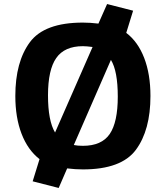

<svg xmlns="http://www.w3.org/2000/svg" viewBox="-20 -823 829 952"><path d="M56 -347Q56 -516 128 -613.5Q200 -711 391 -711Q427 -711 468 -706L511 -803L640 -770L606 -660Q664 -616 695 -535.5Q726 -455 726 -347Q726 -178 654 -80.5Q582 17 391 17Q354 17 313 12L271 109L142 76L176 -34Q118 -79 87 -159.5Q56 -240 56 -347ZM253 -166 439 -590Q409 -594 391 -594Q300 -594 259 -535.5Q218 -477 218 -350.5Q218 -224 253 -166ZM346 -104Q364 -100 391 -100Q484 -100 524 -158.5Q564 -217 564 -344Q564 -471 530 -526Z"/></svg>

Font: Fix15 Mono
Style: Bold
Weight: 700
Designer: Carrois Corporate & Edenspiekermann AG
Foundry: Carrois Corporate GbR & Edenspiekermann AG
Version: Version 3.206